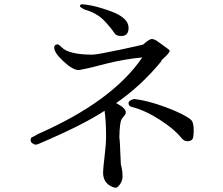

<svg xmlns="http://www.w3.org/2000/svg" viewBox="-20 -810 1040 896"><path d="M580 -680Q580 -726 501 -756Q449 -775 412 -783Q375 -790 364 -790Q353 -790 353 -781Q353 -777 373 -766Q428 -751 463 -717Q497 -682 515 -654Q523 -642 546 -642Q580 -642 580 -680ZM870 -252Q840 -277 753 -310Q665 -342 606 -348Q580 -342 580 -329V-328Q580 -315 595 -311Q658 -295 726 -251Q794 -207 826 -167Q839 -151 853 -151Q867 -151 876 -158Q884 -165 884 -203Q884 -241 870 -252ZM233 -588Q233 -563 277 -523Q320 -483 347 -483Q351 -483 368 -487Q384 -490 388 -491Q391 -491 476 -513Q560 -534 644 -542Q505 -337 156 -184Q156 -183 127 -168Q123 -165 123 -156Q123 -146 132 -141Q140 -135 146 -135Q152 -135 159 -138Q368 -227 468 -293Q475 -244 475 -173V-172Q475 -137 468 -80Q461 -22 461 -5Q461 44 504 62Q513 66 521 66Q528 66 540 50Q552 33 552 13Q552 -8 548 -26L544 -43Q539 -167 537 -167Q538 -242 549 -256Q553 -262 560 -270Q567 -278 567 -287Q567 -305 522 -329Q636 -407 732 -523Q732 -528 740 -535Q772 -563 772 -574Q772 -577 714 -618Q699 -628 688 -628Q677 -628 648 -602Q639 -599 536 -577Q432 -555 411 -555Q302 -555 268 -589Q255 -603 248 -603Q233 -602 233 -588Z"/></svg>

Font: Sawarabi Mincho
Style: Regular
Weight: 400
Version: Version 1.082; ttfautohint (v1.8.4.7-5d5b)